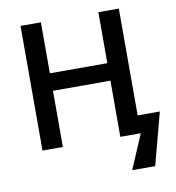

<svg xmlns="http://www.w3.org/2000/svg" viewBox="-96 -800 993 1083"><g transform="rotate(-10 400.5 -258.5)"><path d="M657.2 -102.1H784.2L705.1 196.8H573.2L657.2 0H540V-321.8H210.9V0H94.2V-713.9H210.9V-421.9H540V-713.9H657.2Z"/></g></svg>

Font: Open Sans Semibold
Style: Regular
Weight: 600
Foundry: Ascender Corporation
Version: Version 1.10; ttfautohint (v1.5.65-e2d9)